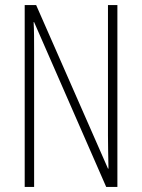

<svg xmlns="http://www.w3.org/2000/svg" viewBox="-20 -734 557 754"><path d="M441 0V-714H404V-202C404 -172 405 -120 406 -72H404L122 -714H77V0H114V-526C114 -579 114 -615 112 -647H114L397 0Z"/></svg>

Font: Noto Sans Gurmukhi UI ExtraCondensed ExtraLight
Style: Regular
Weight: 200
Width: 2
Designer: Jelle Bosma - Monotype Design Team
Foundry: Monotype Imaging Inc.
Version: Version 2.004